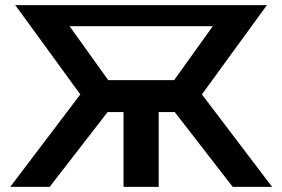

<svg xmlns="http://www.w3.org/2000/svg" viewBox="-20 -730 1103 750"><path d="M20 0 293.7 -361.2 39.7 -710H1022.6L768.7 -361.2L1042.9 0H889L662.6 -292.2H599.9V0H462.5V-292.2H400.3L173.9 0ZM402.8 -417H660.2L811.2 -627.7H251.7Z"/></svg>

Font: Raleway Thin
Style: Regular
Weight: 100
Designer: Matt McInerney, Pablo Impallari, Rodrigo Fuenzalida
Foundry: Matt McInerney, Pablo Impallari, Rodrigo Fuenzalida
Version: Version 4.026